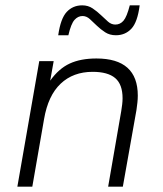

<svg xmlns="http://www.w3.org/2000/svg" viewBox="-20 -699 610 719"><path d="M385 0 434 -283Q436 -295 437.5 -307.5Q439 -320 439 -331Q439 -383 411.5 -406.5Q384 -430 327 -430Q254 -430 207 -385.5Q160 -341 145 -253L101 0H45L127 -470H181L168 -397Q200 -442 241 -461Q282 -480 341 -480Q496 -480 496 -341Q496 -328 494.5 -314.5Q493 -301 491 -287L440 0ZM414 -567Q391 -567 374 -578Q357 -589 343 -602.5Q329 -616 316.5 -627.5Q304 -639 289 -639Q272 -639 259 -624.5Q246 -610 236 -567H198Q207 -630 230 -654.5Q253 -679 288 -679Q310 -679 327 -667.5Q344 -656 358 -642.5Q372 -629 384.5 -618Q397 -607 412 -607Q430 -607 442.5 -621.5Q455 -636 466 -679H503Q495 -616 472 -591.5Q449 -567 414 -567Z"/></svg>

Font: Celebes Light
Style: Italic
Weight: 300
Italic angle: -10°
Designer: Anugrah Pasau
Foundry: Lafontype
Version: Version 1.000; ttfautohint (v1.8.4)